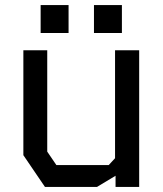

<svg xmlns="http://www.w3.org/2000/svg" viewBox="-20 -736 640 756"><path d="M433 -538V-113L408 -86H202L166 -139V-538H72V-125L157 0H362L435 -44V0H528V-538ZM140 -606V-716H250V-606ZM350 -606V-716H460V-606Z"/></svg>

Font: Kode Mono Medium
Style: Regular
Weight: 500
Monospace: yes
Designer: Isa Ozler
Foundry: Kadena LLC
Version: Version 1.206;gftools[0.9.28]